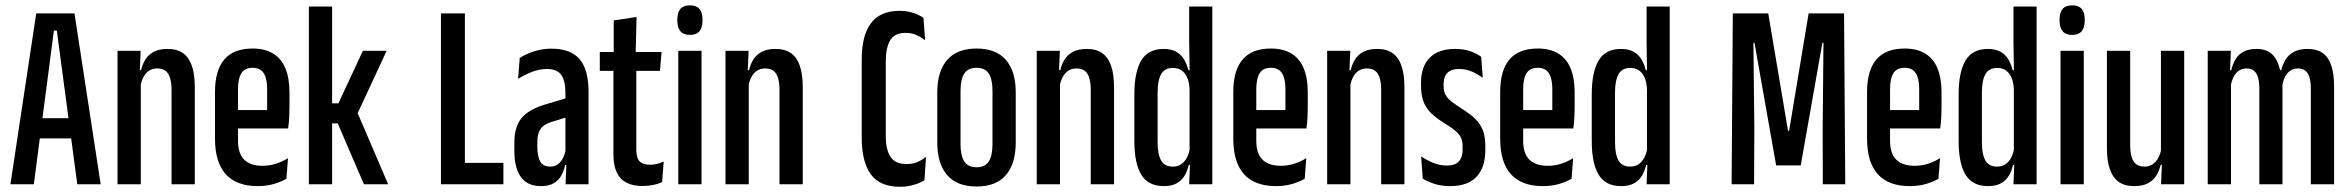

<svg xmlns="http://www.w3.org/2000/svg" viewBox="-20 -689 8790 718"><path d="M19 0 115.5 -639H258.5L356.5 0H269L192.5 -574.5H181.5L106.5 0ZM102.5 -171.5V-247H272V-171.5Z M621.5 0V-352Q621.5 -378.5 616.2 -396.5Q611 -414.5 599.5 -423.8Q588 -433 568 -433Q550 -433 537.2 -424.5Q524.5 -416 516.5 -400.8Q508.5 -385.5 505 -366L486.5 -426.5H507.5Q513 -450 524.5 -467.8Q536 -485.5 556 -495.8Q576 -506 607 -506Q642.5 -506 664.8 -490Q687 -474 697.8 -442.2Q708.5 -410.5 708.5 -363V0ZM419.5 0V-499H506L502.5 -416.5L506.5 -413V0Z M944 7Q864.5 7 824.2 -37.5Q784 -82 784 -171V-345Q784 -425.5 818.8 -466.5Q853.5 -507.5 924.5 -507.5Q971 -507.5 1001.8 -488.5Q1032.5 -469.5 1047.5 -433Q1062.5 -396.5 1062.5 -344V-290.5Q1062.5 -270 1061.5 -250Q1060.5 -230 1057.5 -208.5H979Q979 -253 979 -287.8Q979 -322.5 979 -354Q979 -382 973.2 -400Q967.5 -418 955.5 -426.8Q943.5 -435.5 924.5 -435.5Q895.5 -435.5 882.8 -415.5Q870 -395.5 870 -354V-249.5V-234.5V-163Q870 -139 875.8 -121.2Q881.5 -103.5 893.2 -92Q905 -80.5 922 -74.8Q939 -69 961.5 -69Q989 -69 1013 -77Q1037 -85 1057 -97.5L1051 -20.5Q1031.5 -9 1004 -1Q976.5 7 944 7ZM838 -208.5V-277.5H1037.5V-208.5Z M1341 0 1243 -227.5H1215.5V-302.5H1245.5L1337 -499H1426L1312.5 -255V-277.5L1431.5 0ZM1135 0V-664.5H1222V0Z M1718.5 0H1629V-639H1718.5ZM1682.5 -80H1862.5V0H1682.5Z M2095 0 2098.5 -86H2094.5V-300.5V-340.5Q2094.5 -387 2078.8 -409Q2063 -431 2025 -431Q1996 -431 1968.2 -419.8Q1940.5 -408.5 1917.5 -394L1923.5 -472Q1937.5 -481.5 1955.8 -489.2Q1974 -497 1995.8 -502Q2017.5 -507 2042 -507Q2079 -507 2105.5 -496.8Q2132 -486.5 2148.8 -466.2Q2165.5 -446 2173.2 -415.2Q2181 -384.5 2181 -344V0ZM2003 7Q1952.5 7 1928 -27Q1903.5 -61 1903.5 -125.5V-155Q1903.5 -216 1931 -248.2Q1958.5 -280.5 2021 -299L2105 -324L2114 -255L2042.5 -233Q2014 -224.5 2001.8 -207.2Q1989.5 -190 1989.5 -159.5V-139Q1989.5 -104 2000.2 -85Q2011 -66 2038 -66Q2054.5 -66 2066.2 -74.8Q2078 -83.5 2085.5 -98.5Q2093 -113.5 2096 -133L2106.5 -72.5H2093.5Q2089 -50 2078.8 -32Q2068.5 -14 2050.2 -3.5Q2032 7 2003 7Z M2383 6.5Q2345.5 6.5 2321.5 -6.5Q2297.5 -19.5 2285.8 -45.5Q2274 -71.5 2274 -109.5V-480H2359.5V-129.5Q2359.5 -98.5 2371.8 -85.8Q2384 -73 2411.5 -73Q2426 -73 2438.5 -76.5Q2451 -80 2462 -85L2456 -8Q2442.5 -1.5 2423.8 2.5Q2405 6.5 2383 6.5ZM2223 -424V-494.5H2454L2448 -424ZM2275 -487V-612.5L2360.5 -625.5L2357 -487Z M2516.5 0V-499H2603.5V0ZM2560 -558.5Q2535.5 -558.5 2524.2 -572.5Q2513 -586.5 2513 -611V-617Q2513 -642 2524.2 -655.5Q2535.5 -669 2560 -669Q2584.5 -669 2595.8 -655.5Q2607 -642 2607 -617V-611Q2607 -586.5 2595.8 -572.5Q2584.5 -558.5 2560 -558.5Z M2895 0V-352Q2895 -378.5 2889.8 -396.5Q2884.5 -414.5 2873 -423.8Q2861.5 -433 2841.5 -433Q2823.5 -433 2810.8 -424.5Q2798 -416 2790 -400.8Q2782 -385.5 2778.5 -366L2760 -426.5H2781Q2786.5 -450 2798 -467.8Q2809.5 -485.5 2829.5 -495.8Q2849.5 -506 2880.5 -506Q2916 -506 2938.2 -490Q2960.5 -474 2971.2 -442.2Q2982 -410.5 2982 -363V0ZM2693 0V-499H2779.5L2776 -416.5L2780 -413V0Z M3346 9.5Q3270 9.5 3236.2 -37.5Q3202.5 -84.5 3202.5 -174V-467Q3202.5 -556 3237 -602.2Q3271.5 -648.5 3344 -648.5Q3364 -648.5 3380.8 -644.8Q3397.5 -641 3410.8 -635Q3424 -629 3433.5 -622L3439.5 -538.5Q3424.5 -550 3407 -558Q3389.5 -566 3366.5 -566Q3325.5 -566 3309 -538.5Q3292.5 -511 3292.5 -460.5V-179Q3292.5 -129.5 3310.2 -102.5Q3328 -75.5 3370.5 -75.5Q3394 -75.5 3411.2 -83.2Q3428.5 -91 3443 -102.5L3437 -15Q3428 -9 3414.2 -3.5Q3400.5 2 3383.2 5.8Q3366 9.5 3346 9.5Z M3632 8.5Q3559.5 8.5 3522.2 -34Q3485 -76.5 3485 -157V-342.5Q3485 -423 3522.2 -465.2Q3559.5 -507.5 3632 -507.5Q3704.5 -507.5 3741.5 -465.2Q3778.5 -423 3778.5 -342.5V-157Q3778.5 -76.5 3741.5 -34Q3704.5 8.5 3632 8.5ZM3632 -63.5Q3663.5 -63.5 3677.5 -85.2Q3691.5 -107 3691.5 -150.5V-349Q3691.5 -392.5 3677.5 -414Q3663.5 -435.5 3632 -435.5Q3600 -435.5 3586 -414Q3572 -392.5 3572 -349V-150.5Q3572 -107 3586 -85.2Q3600 -63.5 3632 -63.5Z M4059 0V-352Q4059 -378.5 4053.8 -396.5Q4048.5 -414.5 4037 -423.8Q4025.5 -433 4005.5 -433Q3987.5 -433 3974.8 -424.5Q3962 -416 3954 -400.8Q3946 -385.5 3942.5 -366L3924 -426.5H3945Q3950.5 -450 3962 -467.8Q3973.5 -485.5 3993.5 -495.8Q4013.5 -506 4044.5 -506Q4080 -506 4102.2 -490Q4124.5 -474 4135.2 -442.2Q4146 -410.5 4146 -363V0ZM3857 0V-499H3943.5L3940 -416.5L3944 -413V0Z M4332 7Q4273.5 7 4247.8 -35.8Q4222 -78.5 4222 -161.5V-336Q4222 -419.5 4247.8 -462.8Q4273.5 -506 4331.5 -506Q4359.5 -506 4378 -495.8Q4396.5 -485.5 4407.5 -467.5Q4418.5 -449.5 4424 -426.5H4449.5L4428.5 -348.5Q4428.5 -375 4421.5 -394.2Q4414.5 -413.5 4400.8 -424.2Q4387 -435 4366 -435Q4335.5 -435 4322.2 -411.8Q4309 -388.5 4309 -342.5V-156.5Q4309 -112 4322 -89Q4335 -66 4365.5 -66Q4384 -66 4396.8 -74.5Q4409.5 -83 4417.8 -98.2Q4426 -113.5 4429.5 -132.5L4444 -72.5H4425.5Q4420.5 -49.5 4409.5 -31.5Q4398.5 -13.5 4379.8 -3.2Q4361 7 4332 7ZM4427 0 4430.5 -86H4428.5V-394L4429 -405L4427 -533V-664.5H4513.5V0Z M4752 7Q4672.5 7 4632.2 -37.5Q4592 -82 4592 -171V-345Q4592 -425.5 4626.8 -466.5Q4661.5 -507.5 4732.5 -507.5Q4779 -507.5 4809.8 -488.5Q4840.5 -469.5 4855.5 -433Q4870.5 -396.5 4870.5 -344V-290.5Q4870.5 -270 4869.5 -250Q4868.5 -230 4865.5 -208.5H4787Q4787 -253 4787 -287.8Q4787 -322.5 4787 -354Q4787 -382 4781.2 -400Q4775.5 -418 4763.5 -426.8Q4751.5 -435.5 4732.5 -435.5Q4703.5 -435.5 4690.8 -415.5Q4678 -395.5 4678 -354V-249.5V-234.5V-163Q4678 -139 4683.8 -121.2Q4689.5 -103.5 4701.2 -92Q4713 -80.5 4730 -74.8Q4747 -69 4769.5 -69Q4797 -69 4821 -77Q4845 -85 4865 -97.5L4859 -20.5Q4839.5 -9 4812 -1Q4784.5 7 4752 7ZM4646 -208.5V-277.5H4845.5V-208.5Z M5145 0V-352Q5145 -378.5 5139.8 -396.5Q5134.5 -414.5 5123 -423.8Q5111.5 -433 5091.5 -433Q5073.5 -433 5060.8 -424.5Q5048 -416 5040 -400.8Q5032 -385.5 5028.5 -366L5010 -426.5H5031Q5036.5 -450 5048 -467.8Q5059.5 -485.5 5079.5 -495.8Q5099.5 -506 5130.5 -506Q5166 -506 5188.2 -490Q5210.5 -474 5221.2 -442.2Q5232 -410.5 5232 -363V0ZM4943 0V-499H5029.5L5026 -416.5L5030 -413V0Z M5403 7Q5370 7 5344 -1.5Q5318 -10 5300.5 -21L5294.5 -104Q5316.5 -89.5 5340.2 -79.8Q5364 -70 5391.5 -70Q5422 -70 5435.8 -85.5Q5449.5 -101 5449.5 -129V-141.5Q5449.5 -159 5444.5 -171.8Q5439.5 -184.5 5424.5 -198Q5409.5 -211.5 5379 -230Q5348 -249 5329.2 -268.5Q5310.5 -288 5302.2 -312.2Q5294 -336.5 5294 -369V-380Q5294 -440 5326.5 -473Q5359 -506 5421 -506Q5454 -506 5478.2 -497.5Q5502.5 -489 5519 -476.5L5525 -398.5Q5505.5 -412 5484 -421.5Q5462.5 -431 5435.5 -431Q5415.5 -431 5403 -424.2Q5390.5 -417.5 5384.5 -404.8Q5378.5 -392 5378.5 -374V-366.5Q5378.5 -347 5386 -333.8Q5393.5 -320.5 5408.8 -308.8Q5424 -297 5448 -281.5Q5478.5 -262.5 5497.5 -243.8Q5516.5 -225 5525.5 -201.2Q5534.5 -177.5 5534.5 -142.5V-127Q5534.5 -63.5 5501.8 -28.2Q5469 7 5403 7Z M5750 7Q5670.5 7 5630.2 -37.5Q5590 -82 5590 -171V-345Q5590 -425.5 5624.8 -466.5Q5659.5 -507.5 5730.5 -507.5Q5777 -507.5 5807.8 -488.5Q5838.5 -469.5 5853.5 -433Q5868.5 -396.5 5868.5 -344V-290.5Q5868.5 -270 5867.5 -250Q5866.5 -230 5863.5 -208.5H5785Q5785 -253 5785 -287.8Q5785 -322.5 5785 -354Q5785 -382 5779.2 -400Q5773.5 -418 5761.5 -426.8Q5749.5 -435.5 5730.5 -435.5Q5701.5 -435.5 5688.8 -415.5Q5676 -395.5 5676 -354V-249.5V-234.5V-163Q5676 -139 5681.8 -121.2Q5687.5 -103.5 5699.2 -92Q5711 -80.5 5728 -74.8Q5745 -69 5767.5 -69Q5795 -69 5819 -77Q5843 -85 5863 -97.5L5857 -20.5Q5837.5 -9 5810 -1Q5782.5 7 5750 7ZM5644 -208.5V-277.5H5843.5V-208.5Z M6042.5 7Q5984 7 5958.2 -35.8Q5932.5 -78.5 5932.5 -161.5V-336Q5932.5 -419.5 5958.2 -462.8Q5984 -506 6042 -506Q6070 -506 6088.5 -495.8Q6107 -485.5 6118 -467.5Q6129 -449.5 6134.5 -426.5H6160L6139 -348.5Q6139 -375 6132 -394.2Q6125 -413.5 6111.2 -424.2Q6097.5 -435 6076.5 -435Q6046 -435 6032.8 -411.8Q6019.5 -388.5 6019.5 -342.5V-156.5Q6019.5 -112 6032.5 -89Q6045.5 -66 6076 -66Q6094.5 -66 6107.2 -74.5Q6120 -83 6128.2 -98.2Q6136.5 -113.5 6140 -132.5L6154.5 -72.5H6136Q6131 -49.5 6120 -31.5Q6109 -13.5 6090.2 -3.2Q6071.5 7 6042.5 7ZM6137.5 0 6141 -86H6139V-394L6139.5 -405L6137.5 -533V-664.5H6224V0Z M6455.5 0 6460 -639H6592.5L6666.5 -199.5H6670.5L6743.5 -639H6876L6880.5 0H6796.5L6796 -208L6799 -529H6795L6714 -70.5H6622L6541 -529H6537L6540.5 -208L6539.5 0Z M7122 7Q7042.5 7 7002.2 -37.5Q6962 -82 6962 -171V-345Q6962 -425.5 6996.8 -466.5Q7031.5 -507.5 7102.5 -507.5Q7149 -507.5 7179.8 -488.5Q7210.5 -469.5 7225.5 -433Q7240.5 -396.5 7240.5 -344V-290.5Q7240.5 -270 7239.5 -250Q7238.5 -230 7235.5 -208.5H7157Q7157 -253 7157 -287.8Q7157 -322.5 7157 -354Q7157 -382 7151.2 -400Q7145.5 -418 7133.5 -426.8Q7121.5 -435.5 7102.5 -435.5Q7073.5 -435.5 7060.8 -415.5Q7048 -395.5 7048 -354V-249.5V-234.5V-163Q7048 -139 7053.8 -121.2Q7059.5 -103.5 7071.2 -92Q7083 -80.5 7100 -74.8Q7117 -69 7139.5 -69Q7167 -69 7191 -77Q7215 -85 7235 -97.5L7229 -20.5Q7209.5 -9 7182 -1Q7154.5 7 7122 7ZM7016 -208.5V-277.5H7215.5V-208.5Z M7414.5 7Q7356 7 7330.2 -35.8Q7304.5 -78.5 7304.5 -161.5V-336Q7304.5 -419.5 7330.2 -462.8Q7356 -506 7414 -506Q7442 -506 7460.5 -495.8Q7479 -485.5 7490 -467.5Q7501 -449.5 7506.5 -426.5H7532L7511 -348.5Q7511 -375 7504 -394.2Q7497 -413.5 7483.2 -424.2Q7469.5 -435 7448.5 -435Q7418 -435 7404.8 -411.8Q7391.5 -388.5 7391.5 -342.5V-156.5Q7391.5 -112 7404.5 -89Q7417.5 -66 7448 -66Q7466.5 -66 7479.2 -74.5Q7492 -83 7500.2 -98.2Q7508.5 -113.5 7512 -132.5L7526.5 -72.5H7508Q7503 -49.5 7492 -31.5Q7481 -13.5 7462.2 -3.2Q7443.5 7 7414.5 7ZM7509.5 0 7513 -86H7511V-394L7511.5 -405L7509.5 -533V-664.5H7596V0Z M7685.5 0V-499H7772.5V0ZM7729 -558.5Q7704.5 -558.5 7693.2 -572.5Q7682 -586.5 7682 -611V-617Q7682 -642 7693.2 -655.5Q7704.5 -669 7729 -669Q7753.5 -669 7764.8 -655.5Q7776 -642 7776 -617V-611Q7776 -586.5 7764.8 -572.5Q7753.5 -558.5 7729 -558.5Z M7946 -499V-147Q7946 -120.5 7951.2 -102.5Q7956.5 -84.5 7968.2 -75.2Q7980 -66 7999.5 -66Q8017.5 -66 8030.2 -74.8Q8043 -83.5 8051 -98.5Q8059 -113.5 8062.5 -133L8081 -72.5H8060Q8054.5 -49.5 8043 -31.5Q8031.5 -13.5 8011.8 -3.2Q7992 7 7960.5 7Q7925.5 7 7903 -9Q7880.5 -25 7869.8 -56.8Q7859 -88.5 7859 -136V-499ZM8148 -499V0H8061.5L8065 -82.5L8061 -86V-499Z M8621.5 0V-357.5Q8621.5 -382 8616.8 -398.8Q8612 -415.5 8601.5 -424.2Q8591 -433 8573 -433Q8556.5 -433 8544.2 -424.5Q8532 -416 8524.8 -400.8Q8517.5 -385.5 8514 -366L8502 -426.5H8511Q8516 -447.5 8527 -465.8Q8538 -484 8558 -495Q8578 -506 8610 -506Q8644.5 -506 8666.2 -490.2Q8688 -474.5 8698.2 -443.5Q8708.5 -412.5 8708.5 -365.5V0ZM8236 0V-499H8322.5L8319 -416L8323 -413V0ZM8429 0V-357.5Q8429 -382 8424.2 -398.8Q8419.5 -415.5 8409 -424.2Q8398.5 -433 8380.5 -433Q8364 -433 8351.8 -424.2Q8339.5 -415.5 8332.2 -400.5Q8325 -385.5 8321.5 -365.5L8303 -426.5H8324Q8329.5 -450 8340.2 -467.8Q8351 -485.5 8370 -495.8Q8389 -506 8418 -506Q8461 -506 8482.5 -480.2Q8504 -454.5 8510.5 -404Q8513 -395 8514.2 -384.5Q8515.5 -374 8515.5 -362.5V0Z"/></svg>

Font: Anek Latin Condensed Medium
Style: Regular
Weight: 500
Width: 3
Designer: Yesha Goshar
Foundry: Ek Type
Version: Version 1.003